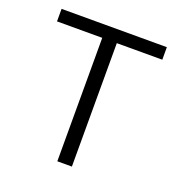

<svg xmlns="http://www.w3.org/2000/svg" viewBox="-103 -619 658 706"><g transform="rotate(20 226.0 -266.0)"><path d="M432 -483H254V0H197V-483H20V-532H432Z"/></g></svg>

Font: Noto Sans Light
Style: Regular
Weight: 300
Designer: Monotype Design Team
Foundry: Monotype Imaging Inc.
Version: Version 2.007